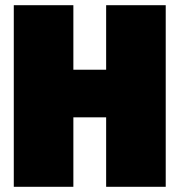

<svg xmlns="http://www.w3.org/2000/svg" viewBox="-20 -718 690 738"><path d="M388 -267H262V0H33V-698H262V-450H388V-698H617V0H388Z"/></svg>

Font: Azeret Mono Black
Style: Regular
Weight: 900
Designer: Martin Vácha
Foundry: Displaay
Version: Version 1.000; Glyphs 3.0.3, build 3074